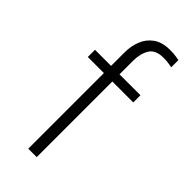

<svg xmlns="http://www.w3.org/2000/svg" viewBox="-245 -820 869 869"><g transform="rotate(45 189.5 -385.0)"><path d="M141 0V-484H38V-530H141V-616Q141 -656 154.5 -691Q168 -726 198.5 -748Q229 -770 280 -770Q303 -770 320.5 -767Q338 -764 338 -764V-718Q338 -718 321 -721Q304 -724 284 -724Q232 -724 213.5 -693Q195 -662 195 -616V-530H329V-484H195V0Z"/></g></svg>

Font: Be Vietnam Pro ExtraLight
Style: Regular
Weight: 200
Designer: Lam Bao, Tony Le, Vietanh Nguyen
Foundry: Yellow Type Foundry
Version: Version 1.002; ttfautohint (v1.8.3)